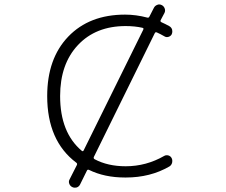

<svg xmlns="http://www.w3.org/2000/svg" viewBox="-20 -830 1040 884"><path d="M702.1 -680.7Q695.3 -683.6 692.4 -676.8L412.1 -107.4Q409.2 -100.6 416 -96.7Q476.6 -64.5 558.6 -64.5Q653.3 -64.5 736.3 -112.3Q745.1 -117.2 755.4 -114.3Q765.6 -111.3 770.5 -101.6Q773.4 -95.7 773.4 -88.9Q773.4 -85 772.5 -81.1Q769.5 -69.3 759.8 -63.5Q671.9 -12.7 559.6 -12.7Q557.6 -12.7 555.7 -12.7Q460.9 -12.7 389.6 -47.9Q382.8 -50.8 379.9 -43.9L348.6 19.5Q343.8 29.3 333 33.2Q329.1 34.2 324.2 34.2Q318.4 34.2 312.5 31.2Q302.7 26.4 298.8 15.6Q294.9 4.9 300.8 -4.9L334 -70.3Q336.9 -77.1 331.1 -81.1Q197.3 -181.6 197.3 -387.7Q197.3 -560.5 294.4 -661.6Q391.6 -762.7 555.7 -762.7Q606.4 -762.7 658.2 -749Q665 -747.1 668 -753.9L688.5 -793.9Q693.4 -803.7 704.1 -807.6Q708 -809.6 712.9 -809.6Q718.8 -809.6 724.6 -806.6Q734.4 -801.8 738.3 -791Q742.2 -780.3 737.3 -770.5L719.7 -737.3Q716.8 -730.5 723.6 -727.5Q739.3 -720.7 758.8 -710Q769.5 -704.1 772.5 -693.4Q773.4 -689.5 773.4 -684.6Q773.4 -678.7 770.5 -671.9Q765.6 -663.1 755.4 -660.2Q745.1 -657.2 736.3 -663.1Q717.8 -673.8 702.1 -680.7ZM558.6 -710Q420.9 -710 338.9 -622.6Q256.8 -535.2 256.8 -387.7Q256.8 -219.7 356.4 -135.7Q359.4 -133.8 361.3 -133.8Q363.3 -133.8 365.2 -137.7L639.6 -693.4Q640.6 -695.3 640.6 -697.3Q640.6 -701.2 635.7 -702.1Q600.6 -710 558.6 -710Z"/></svg>

Font: Rounded-X Mgen+ 2m light
Style: Regular
Weight: 200
Designer: [Source Han Sans]
Ryoko NISHIZUKA  (kana & ideographs); Paul D. Hunt (Latin, Greek & Cyrillic); Wenlong ZHANG  (bopomofo
Version: Version 1.059.20150602